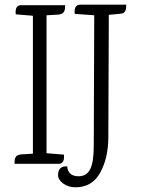

<svg xmlns="http://www.w3.org/2000/svg" viewBox="-20 -697 599 817"><path d="M321 -677H517Q517 -677 517 -670Q517 -648 504 -641Q497 -638 444 -634H443L441 -115Q441 -25 406.5 37.5Q372 100 301 100Q271 100 249 84Q227 68 227 48Q227 9 266 11Q269 53 315 53Q348 53 363.5 23.5Q379 -6 379 -79L381 -632L298 -638Q294 -677 321 -677ZM229 0H42V-8Q42 -30 55 -36Q61 -39 70 -40L120 -43V-630L47 -636Q43 -675 70 -675H257V-668Q257 -646 244 -639Q238 -636 229 -635L179 -632H178V-45L252 -39Q256 0 229 0Z"/></svg>

Font: Karma Light
Style: Regular
Weight: 300
Designer: Joana Correia
Foundry: Indian Type Foundry
Version: Version 1.202;PS 1.0;hotconv 1.0.78;makeotf.lib2.5.61930; tt